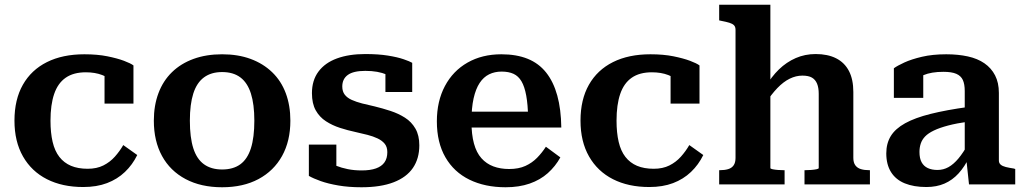

<svg xmlns="http://www.w3.org/2000/svg" viewBox="-20 -778 4322 810"><path d="M350 -66Q388 -66 416 -80Q444 -94 464.5 -117Q485 -140 500 -166L559 -124Q539 -83 507 -52.5Q475 -22 431.5 -5.5Q388 11 331 11Q243 11 178 -22Q113 -55 77 -118Q41 -181 41 -269Q41 -358 76.5 -420.5Q112 -483 178 -516Q244 -549 336 -549Q391 -549 433 -540.5Q475 -532 503 -521.5Q531 -511 543 -502V-341H421V-482Q434 -482 442 -476Q450 -470 454.5 -462Q459 -454 460 -445.5Q461 -437 459 -431Q441 -450 411 -461.5Q381 -473 342 -473Q290 -473 257 -450Q224 -427 208.5 -381.5Q193 -336 193 -269Q193 -218 202 -179.5Q211 -141 230.5 -116Q250 -91 279.5 -78.5Q309 -66 350 -66Z M1205 -269Q1205 -183 1170 -120Q1135 -57 1070.5 -22.5Q1006 12 917 12Q828 12 763 -22.5Q698 -57 663.5 -120Q629 -183 629 -269Q629 -333 648.5 -385Q668 -437 705.5 -473.5Q743 -510 796.5 -529.5Q850 -549 917 -549Q984 -549 1037 -529.5Q1090 -510 1128 -473.5Q1166 -437 1185.5 -385Q1205 -333 1205 -269ZM781 -269Q781 -198 795.5 -152.5Q810 -107 840.5 -85Q871 -63 917 -63Q964 -63 994 -85Q1024 -107 1038.5 -152.5Q1053 -198 1053 -269Q1053 -338 1038.5 -383.5Q1024 -429 994 -451.5Q964 -474 917 -474Q871 -474 840.5 -451.5Q810 -429 795.5 -383.5Q781 -338 781 -269Z M1614 -136Q1614 -158 1603 -171.5Q1592 -185 1573 -194Q1554 -203 1530.5 -209Q1507 -215 1480 -221Q1447 -228 1414.5 -238.5Q1382 -249 1355 -266.5Q1328 -284 1312 -312.5Q1296 -341 1296 -385Q1296 -439 1323.5 -476Q1351 -513 1401.5 -531.5Q1452 -550 1521 -550Q1576 -550 1616.5 -543.5Q1657 -537 1683 -528Q1709 -519 1719 -513V-390H1606V-489Q1619 -490 1627 -486.5Q1635 -483 1638.5 -476.5Q1642 -470 1642.5 -462Q1643 -454 1641 -445Q1629 -456 1611 -463.5Q1593 -471 1571 -475Q1549 -479 1521 -479Q1471 -479 1447.5 -462Q1424 -445 1424 -413Q1424 -392 1434.5 -378.5Q1445 -365 1464 -356.5Q1483 -348 1508 -341.5Q1533 -335 1561 -329Q1594 -321 1627.5 -310Q1661 -299 1688.5 -281.5Q1716 -264 1732.5 -235.5Q1749 -207 1749 -165Q1749 -109 1722 -69.5Q1695 -30 1640.5 -9Q1586 12 1505 12Q1451 12 1407.5 4.5Q1364 -3 1333 -14Q1302 -25 1283 -36V-168H1399V-37Q1382 -44 1372 -53Q1362 -62 1358.5 -71Q1355 -80 1356.5 -87.5Q1358 -95 1364 -98Q1378 -87 1399 -78.5Q1420 -70 1447 -64.5Q1474 -59 1506 -59Q1542 -59 1566 -67.5Q1590 -76 1602 -93Q1614 -110 1614 -136Z M1969 -265Q1969 -211 1979.5 -172.5Q1990 -134 2011 -110.5Q2032 -87 2061.5 -76Q2091 -65 2128 -65Q2168 -65 2196.5 -78Q2225 -91 2246 -112.5Q2267 -134 2283 -159L2344 -114Q2323 -76 2291 -47.5Q2259 -19 2214.5 -3.5Q2170 12 2113 12Q2026 12 1960.5 -20Q1895 -52 1859 -114.5Q1823 -177 1823 -266Q1823 -351 1857 -415Q1891 -479 1952.5 -514Q2014 -549 2095 -549Q2159 -549 2206 -530Q2253 -511 2284 -472Q2315 -433 2331 -375Q2347 -317 2348 -240H1934V-307H2232L2208 -281Q2207 -337 2200 -375Q2193 -413 2180 -435Q2167 -457 2146.5 -466.5Q2126 -476 2096 -476Q2067 -476 2043.5 -464.5Q2020 -453 2003.5 -428Q1987 -403 1978 -363Q1969 -323 1969 -265Z M2738 -66Q2776 -66 2804 -80Q2832 -94 2852.5 -117Q2873 -140 2888 -166L2947 -124Q2927 -83 2895 -52.5Q2863 -22 2819.5 -5.5Q2776 11 2719 11Q2631 11 2566 -22Q2501 -55 2465 -118Q2429 -181 2429 -269Q2429 -358 2464.5 -420.5Q2500 -483 2566 -516Q2632 -549 2724 -549Q2779 -549 2821 -540.5Q2863 -532 2891 -521.5Q2919 -511 2931 -502V-341H2809V-482Q2822 -482 2830 -476Q2838 -470 2842.5 -462Q2847 -454 2848 -445.5Q2849 -437 2847 -431Q2829 -450 2799 -461.5Q2769 -473 2730 -473Q2678 -473 2645 -450Q2612 -427 2596.5 -381.5Q2581 -336 2581 -269Q2581 -218 2590 -179.5Q2599 -141 2618.5 -116Q2638 -91 2667.5 -78.5Q2697 -66 2738 -66Z M3230 -758V-69Q3230 -66 3239.5 -64Q3249 -62 3262 -61Q3275 -60 3286 -60H3290V0H3014V-60H3017Q3037 -60 3052 -64.5Q3067 -69 3075 -80.5Q3083 -92 3083 -112V-652Q3083 -665 3076.5 -671.5Q3070 -678 3057 -682Q3044 -686 3023 -690L3014 -692V-758ZM3650 0H3374V-60H3377Q3388 -60 3401.5 -61Q3415 -62 3424.5 -64Q3434 -66 3434 -69V-382Q3434 -408 3427 -425Q3420 -442 3405.5 -450.5Q3391 -459 3365 -459Q3338 -459 3311.5 -446Q3285 -433 3259.5 -406.5Q3234 -380 3208 -340L3209 -410Q3234 -454 3266 -485Q3298 -516 3337 -533Q3376 -550 3421 -550Q3472 -550 3507.5 -532Q3543 -514 3561.5 -478.5Q3580 -443 3580 -390V-112Q3580 -92 3588.5 -80.5Q3597 -69 3612 -64.5Q3627 -60 3647 -60H3650Z M4066 -327V-265Q4016 -258 3980 -248.5Q3944 -239 3920 -227.5Q3896 -216 3883 -202.5Q3870 -189 3864.5 -172.5Q3859 -156 3859 -137Q3859 -110 3868 -93.5Q3877 -77 3894 -69Q3911 -61 3935 -61Q3960 -61 3981.5 -73Q4003 -85 4023.5 -109.5Q4044 -134 4065 -172L4070 -117Q4050 -75 4024 -46.5Q3998 -18 3964.5 -3.5Q3931 11 3888 11Q3835 11 3797 -4.5Q3759 -20 3739 -52Q3719 -84 3719 -131Q3719 -173 3738 -204Q3757 -235 3798.5 -258Q3840 -281 3906 -297.5Q3972 -314 4066 -327ZM4068 0 4056 -112 4050 -113V-394Q4050 -423 4042 -440.5Q4034 -458 4014.5 -466.5Q3995 -475 3960 -475Q3909 -475 3876 -461Q3843 -447 3829 -431Q3824 -437 3825 -445.5Q3826 -454 3832 -461.5Q3838 -469 3849 -474.5Q3860 -480 3875 -481V-365H3751V-490Q3766 -501 3795.5 -514.5Q3825 -528 3869.5 -538.5Q3914 -549 3972 -549Q4022 -549 4063 -540Q4104 -531 4133 -511Q4162 -491 4178 -460Q4194 -429 4194 -386V-101Q4194 -90 4201.5 -83.5Q4209 -77 4223 -73.5Q4237 -70 4257 -67L4263 -65V0Z"/></svg>

Font: Roboto Serif 20pt SemiBold
Style: Regular
Weight: 600
Version: Version 1.008